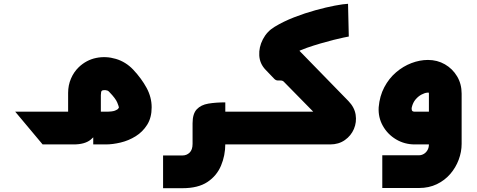

<svg xmlns="http://www.w3.org/2000/svg" viewBox="-20 -759 2506 1009"><path d="M204 0 60 -172H222L366 0ZM222 0V-172H358Q353 -167 348 -162Q343 -157 338 -152V-271Q338 -311 353 -346Q368 -381 394 -406Q434 -444 485.5 -454.5Q537 -465 589 -449.5Q641 -434 680 -393Q724 -346 750.5 -297Q777 -248 777 -195Q777 -141 753.5 -103.5Q730 -66 693 -43Q656 -20 614 -10Q572 0 536 0H470V-172H536Q570 -172 584 -177.5Q598 -183 601.5 -188.5Q605 -194 605 -194Q605 -198 596.5 -219.5Q588 -241 555 -275Q550 -281 544.5 -283Q539 -285 533.5 -285.5Q528 -286 523 -285Q513 -284 511.5 -275Q510 -266 510 -259V-168Q510 -125 498.5 -87Q487 -49 456 -24.5Q425 0 367 0Z M1108 0V-172H1273V0ZM837 230V58H939Q961 58 976.5 43Q992 28 992 -3V-111Q992 -161 1014 -184.5Q1036 -208 1075 -214.5Q1114 -221 1164 -221V-3Q1164 58 1141.5 111.5Q1119 165 1070 197.5Q1021 230 939 230Z M1253 0V-172H1646Q1645 -170 1643.5 -168Q1642 -166 1640.5 -164Q1639 -162 1638 -160L1471 -330Q1465 -336 1454 -336H1441Q1430 -336 1422 -344L1376 -392Q1345 -424 1342.5 -467.5Q1340 -511 1361.5 -552.5Q1383 -594 1423 -618Q1469 -646 1525.5 -668Q1582 -690 1638.5 -705.5Q1695 -721 1740 -729.5Q1785 -738 1809 -739L1813 -567Q1807 -566 1785 -561.5Q1763 -557 1731.5 -549Q1700 -541 1664 -530.5Q1628 -520 1593.5 -508Q1559 -496 1532 -482Q1534 -489 1535 -495Q1536 -501 1538 -508L1811 -228Q1843 -195 1849 -156Q1855 -117 1840 -81.5Q1825 -46 1792.5 -23Q1760 0 1715 0Z M1989 229V57H2182Q2195 57 2207 50Q2219 43 2226.5 30Q2234 17 2234 0V-267Q2234 -272 2232 -272.5Q2230 -273 2225 -272Q2212 -271 2195 -262Q2178 -253 2164 -236.5Q2150 -220 2144 -195Q2142 -187 2144.5 -179.5Q2147 -172 2160 -172H2288V0H2160Q2106 0 2061.5 -26.5Q2017 -53 1992 -97.5Q1967 -142 1970 -195Q1975 -254 1999.5 -300.5Q2024 -347 2061.5 -379Q2099 -411 2142.5 -427.5Q2186 -444 2229 -444Q2278 -444 2318 -421Q2358 -398 2382 -358Q2406 -318 2406 -267V-3Q2406 39 2390.5 80.5Q2375 122 2346 155.5Q2317 189 2275.5 209Q2234 229 2182 229Z"/></svg>

Font: Mada Black
Style: Regular
Weight: 900
Designer: Khaled Hosny
Version: Version 1.5